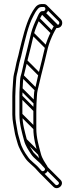

<svg xmlns="http://www.w3.org/2000/svg" viewBox="-20 -725 378 974"><path d="M178.4 149.9C199.4 175.2 240.5 140.8 216.4 116.8L205.8 105.2C188.9 84.2 164.8 70.6 150.3 48.9C137 27.6 123.1 9.4 116.3 -16.9C106.1 -56.2 93.5 -97.3 93.5 -144V-236C93.5 -248.5 93.8 -260.9 94.5 -273.4C96.5 -292.9 95.9 -322.5 100.2 -337.9C104.4 -353 114.3 -399 118.2 -414C130 -458.9 141.7 -507.2 152.3 -553.2C158.6 -577.4 171.1 -607.4 180.7 -626.6C183.7 -632.6 190.9 -646.6 195.8 -653.5H201.5C234.7 -657.9 231.7 -707.4 198.3 -704.5H189.8L189.6 -704.5C176.3 -703.7 166.5 -697.9 157.9 -686.4C149.8 -675.5 143.7 -665.9 135.2 -649.2C109.4 -598.5 94 -529.9 78.7 -468.8L78.7 -468.6L78.6 -468.5C71.7 -433.5 65.3 -421.3 58.6 -384.3C52.9 -352.9 48.2 -349.6 46.5 -315.4C45.3 -290.8 42.5 -263.6 42.5 -236V-144C42.5 -111.1 49.9 -85.5 53.6 -59C56.3 -39.5 63.2 -20.4 67.7 -3.1C75.7 27.3 93 55.3 107.7 77.1C123.9 101 150.1 116.8 167.3 137.9ZM78.5 -236V-144C78.5 -94.5 91.6 -52 101.8 -13.1C109.5 16.6 124.6 36.1 137.7 57.1C153.1 80.2 177.8 93.9 194.3 114.9L205.6 127.2C215.2 136.8 197.2 149.8 189.7 140.1L178.5 127.9C160.9 106.5 134.7 92.3 120.2 68.8C104.6 47.9 88.7 21 82.3 -6.7C77.7 -25.3 70.9 -42.6 68.4 -61.1C64.4 -89 57.5 -113.4 57.5 -144V-236C57.5 -262.7 60.2 -289.5 61.5 -314.7C63 -346.8 67.3 -347.8 73.4 -381.7C79.7 -417 86.1 -429.4 93.4 -465.5C108.7 -527 122.9 -594.8 148.6 -642.4C156.4 -657.3 160.7 -666.3 169.8 -677.2C175.8 -684.5 180 -688.9 190.4 -689.5C192.5 -689.5 196.2 -689.5 199 -689.5H199.5C203.2 -690 205.3 -689.3 207 -687.6C213.3 -681.3 209.8 -670.1 200.5 -668.5H193C180 -668.5 169.9 -638.5 167.3 -633.4C157.2 -613.2 144.1 -583.1 137.7 -556.8C126.7 -511.1 115.4 -462.6 103.8 -418.1C98.8 -399.1 90.7 -355.5 86 -342.6C80.1 -325.7 81.5 -293.1 79.5 -274.8C78.5 -262 78.5 -248.9 78.5 -236ZM138.7 58.3 180.4 100 191 89.4 149.3 47.7ZM103.7 -9.7 174.4 61 185 50.4 114.3 -20.3ZM80.7 -138.7 151.4 -68 162 -78.6 91.3 -149.3ZM80.7 -230.7 151.4 -160 162 -170.6 91.3 -241.3ZM81.7 -268.7 152.4 -198 163 -208.6 92.3 -279.3ZM87.7 -334.7 158.4 -264 169 -274.6 98.3 -345.3ZM105.7 -410.7 176.4 -340 187 -350.6 116.3 -421.3ZM139.7 -549.7 210.4 -479 221 -489.6 150.3 -560.3ZM168.7 -624.7 239.4 -554 250 -564.6 179.3 -635.3ZM187.7 -655.7 258.4 -585 269 -595.6 198.3 -666.3ZM195.7 -655.7 266.4 -585 277 -595.6 206.3 -666.3ZM149.2 -165.3V-73.3C149.2 -23.8 162.3 18.7 172.5 57.6C180.2 87.3 195.4 106.9 208.3 127.7L221.1 119.7C207.6 98.2 193.8 80.1 187 53.8C176.8 14.5 164.2 -26.6 164.2 -73.3V-165.3C164.2 -177.8 164.5 -190.2 165.2 -202.7C167.2 -222.2 166.7 -251.8 170.9 -267.2C175.1 -282.3 185 -328.2 188.9 -343.2C200.7 -388.2 212.4 -436.5 223 -482.5C229.3 -506.7 241.8 -536.7 251.4 -555.9C254.4 -561.9 261.6 -575.9 266.5 -582.8H272.2C296.7 -585.3 302.1 -613.6 288.3 -627.5L217.6 -698.2L207 -687.6L277.7 -616.9C284 -610.6 280.5 -599.4 271.2 -597.8H263.7C250.8 -597.8 240.6 -567.8 238 -562.6C227.9 -542.5 214.8 -512.4 208.4 -486.1C197.4 -440.4 186.1 -391.8 174.5 -347.3C169.5 -328.4 161.4 -284.8 156.7 -271.9C150.5 -255.5 152.2 -222.1 150.2 -204.1C149.2 -191.3 149.2 -178.2 149.2 -165.3ZM205.7 127.3 276.4 198C285.6 207.2 269.1 219.7 261.3 211.8L190.6 141.1L180 151.7L250.7 222.4C272.7 244.4 310.4 210.8 287 187.4L216.3 116.7Z"/></svg>

Font: CiSf OpenHand
Style: Gls
Weight: 400
Foundry: Cannot Into Space Fonts
Version: Version 0.7892